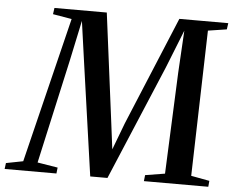

<svg xmlns="http://www.w3.org/2000/svg" viewBox="-90 -805 1056 866"><g transform="rotate(5 438.0 -371.5)"><path d="M-38.5 0 -35 -27 42 -42 203.5 -700 118 -714.5 122 -743H359L422.5 -249L437.5 -130.5L483.5 -252L687.5 -743H909L905 -714.5L820.5 -701.5L802.5 -42.5L886 -27L883.5 0H592L595 -27.5L684 -42L703.5 -500.5L714.5 -692L645.5 -518.5L427 0H349L276.5 -510L250.5 -695.5L211.5 -512L107 -42L199 -27L196 0Z"/></g></svg>

Font: Merriweather 96pt Medium
Style: Italic
Weight: 500
Italic angle: -7.8°
Version: Version 2.101